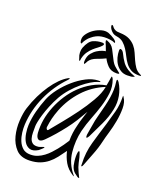

<svg xmlns="http://www.w3.org/2000/svg" viewBox="-134 -799 738 887"><g transform="rotate(20 234.5 -355.5)"><path d="M403 -352Q395 -312 376 -272Q357 -232 340 -197Q339 -195 335.5 -190Q332 -185 330 -185Q327 -186 327 -191.5Q327 -197 327 -199Q328 -208 330.5 -220.5Q333 -233 335 -246.5Q337 -260 339.5 -272.5Q342 -285 345 -295Q354 -329 360 -353.5Q366 -378 369 -398Q372 -418 372.5 -436Q373 -454 370 -475Q369 -483 371 -485Q373 -486 376 -483Q379 -480 381 -477Q398 -450 404 -417.5Q410 -385 403 -352ZM427 -419Q440 -400 440 -369Q440 -338 434 -305.5Q428 -273 419 -243Q410 -213 406 -195Q398 -160 384 -125Q370 -90 360 -63Q359 -60 357 -56.5Q355 -53 353 -53Q351 -53 351 -57Q351 -61 351 -64Q348 -119 363 -171.5Q378 -224 395 -278Q405 -311 414 -345.5Q423 -380 422 -421Q422 -425 423 -425ZM333 -436Q272 -411 229.5 -364.5Q187 -318 164 -260Q154 -234 149 -213.5Q144 -193 141 -169Q140 -164 144 -159Q148 -154 152 -159Q170 -181 198 -215Q226 -249 254 -287Q282 -325 304.5 -364Q327 -403 333 -436ZM266 -97Q251 -76 237 -58Q223 -40 206 -26.5Q189 -13 168 -5Q147 3 120 4Q75 6 51.5 -19Q28 -44 19 -80Q10 -116 12.5 -154.5Q15 -193 23 -218Q34 -253 49.5 -284.5Q65 -316 82.5 -341.5Q100 -367 118.5 -385.5Q137 -404 155 -414Q156 -414 159.5 -416Q163 -418 163 -415Q164 -415 162 -412Q160 -409 158 -407Q106 -353 75.5 -285Q45 -217 41 -145Q40 -127 42.5 -106Q45 -85 52.5 -66.5Q60 -48 74 -35.5Q88 -23 112 -23Q131 -23 147 -29.5Q163 -36 177 -46.5Q191 -57 202.5 -69.5Q214 -82 223 -93Q243 -118 260 -145Q260 -165 262.5 -184Q265 -203 270 -222Q273 -236 275.5 -244.5Q278 -253 280.5 -260.5Q283 -268 285.5 -276.5Q288 -285 293 -299Q277 -271 261.5 -246.5Q246 -222 228.5 -199.5Q211 -177 192.5 -155.5Q174 -134 152 -112Q135 -95 124 -101Q113 -107 111 -129Q109 -163 114.5 -195Q120 -227 134 -262Q147 -294 166.5 -324Q186 -354 211.5 -378.5Q237 -403 268 -420.5Q299 -438 334 -444Q336 -455 337.5 -463Q339 -471 340 -479Q342 -490 342 -490Q344 -491 346.5 -488Q349 -485 351 -480Q363 -447 359 -414Q355 -381 344.5 -347Q334 -313 320 -277.5Q306 -242 297 -206Q285 -155 290.5 -100.5Q296 -46 333 -2Q336 2 336 2Q335 3 330 0Q301 -18 286.5 -43.5Q272 -69 266 -97ZM301 -451Q303 -449 300.5 -448Q298 -447 290 -445Q277 -441 258.5 -430Q240 -419 219.5 -402Q199 -385 179 -362.5Q159 -340 144 -314Q129 -287 118.5 -261Q108 -235 101.5 -213.5Q95 -192 92 -176.5Q89 -161 89 -155Q89 -140 89 -123.5Q89 -107 93 -94Q97 -81 107 -74Q117 -67 137 -70Q138 -70 142 -71.5Q146 -73 150 -74.5Q154 -76 157.5 -77Q161 -78 162 -78Q163 -76 160.5 -73Q158 -70 154 -66.5Q150 -63 146.5 -60Q143 -57 142 -56Q117 -41 100 -47Q83 -53 73.5 -69.5Q64 -86 60.5 -108.5Q57 -131 58 -149Q60 -184 69 -218.5Q78 -253 92 -288Q103 -315 125 -343.5Q147 -372 174.5 -396Q202 -420 232 -435.5Q262 -451 290 -452Q300 -452 301 -451ZM360 -2Q362 1 361 2Q358 2 353 0Q350 -2 337 -12Q324 -22 318 -44Q316 -52 314.5 -64.5Q313 -77 313 -88Q313 -99 314.5 -107Q316 -115 319 -115Q322 -115 325.5 -103Q329 -91 330 -88Q333 -74 335.5 -63.5Q338 -53 341 -44Q345 -33 351.5 -19Q358 -5 360 -2ZM152 -612Q154 -623 165 -636.5Q176 -650 191.5 -660Q207 -670 225 -675Q243 -680 259 -675Q267 -672 275.5 -667.5Q284 -663 290.5 -658.5Q297 -654 300.5 -649.5Q304 -645 303 -642Q302 -640 297.5 -642.5Q293 -645 288 -646Q261 -652 235.5 -648Q210 -644 188 -625Q180 -619 172 -608.5Q164 -598 161 -590Q158 -584 157 -586Q152 -590 151.5 -598.5Q151 -607 152 -612ZM459 -538Q434 -538 418.5 -547Q403 -556 392.5 -570Q382 -584 374 -600.5Q366 -617 356.5 -632Q347 -647 334 -658.5Q321 -670 300 -673Q287 -675 279 -681.5Q271 -688 266.5 -695Q262 -702 261 -708Q260 -714 262 -715Q266 -716 268.5 -712.5Q271 -709 274.5 -705Q278 -701 286 -697Q294 -693 311 -693Q339 -692 356.5 -683Q374 -674 385.5 -660.5Q397 -647 404 -630.5Q411 -614 418.5 -597.5Q426 -581 435.5 -567Q445 -553 462 -545Q467 -543 468.5 -540.5Q470 -538 459 -538ZM370 -516Q370 -513 364.5 -512.5Q359 -512 358 -512Q330 -512 314.5 -528Q299 -544 291 -561Q273 -552 249 -543.5Q225 -535 214 -519Q212 -516 208.5 -509Q205 -502 203 -502Q202 -502 200.5 -505.5Q199 -509 200 -520Q202 -541 213 -554.5Q224 -568 237 -576Q250 -584 261.5 -587.5Q273 -591 277 -591Q271 -607 268 -615Q265 -623 263.5 -626Q262 -629 261.5 -630Q261 -631 261 -634Q259 -638 261.5 -639.5Q264 -641 267 -639Q290 -631 300.5 -611Q311 -591 322 -569Q331 -550 342 -540Q353 -530 370 -517ZM443 -527Q437 -522 427.5 -521Q418 -520 407 -520Q388 -520 374 -529Q360 -538 351 -551.5Q342 -565 337.5 -582Q333 -599 333 -616Q333 -618 334 -621Q335 -624 337 -624Q348 -624 356 -606.5Q364 -589 378 -569Q389 -555 404.5 -545Q420 -535 440 -528H442Q443 -527 443 -527ZM248 -623Q256 -623 257.5 -619Q259 -615 254 -610Q247 -602 236.5 -594.5Q226 -587 215.5 -577.5Q205 -568 195.5 -554.5Q186 -541 181 -520Q180 -515 180 -511.5Q180 -508 177 -508Q175 -508 172 -520Q167 -531 166.5 -544.5Q166 -558 170 -569Q184 -605 204.5 -614Q225 -623 248 -623Z"/></g></svg>

Font: Akronim
Style: Regular
Weight: 400
Designer: Grzegorz Klimczewski
Foundry: Fonty.PL
Version: Version 1.002